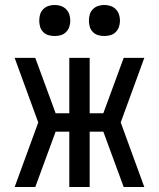

<svg xmlns="http://www.w3.org/2000/svg" viewBox="-20 -753 640 773"><path d="M39 0 134 -260 39 -520H122L204 -297H259V-520H341V-297H396L478 -520H561L466 -260L561 0H478L396 -223H341V0H259V-223H204L122 0ZM400 -608Q387 -608 375 -611.5Q363 -615 354 -624Q345 -633 341.5 -645Q338 -657 338 -670Q338 -683 341.5 -695Q345 -707 354 -716Q363 -725 375 -729Q387 -733 400 -733Q413 -733 425 -729Q437 -725 446 -716Q455 -707 459 -695Q463 -683 463 -670Q463 -657 459 -645Q455 -633 446 -624Q437 -615 425 -611.5Q413 -608 400 -608ZM200 -608Q187 -608 175 -611.5Q163 -615 154 -624Q145 -633 141.5 -645Q138 -657 138 -670Q138 -683 141.5 -695Q145 -707 154 -716Q163 -725 175 -729Q187 -733 200 -733Q213 -733 225 -729Q237 -725 246 -716Q255 -707 259 -695Q263 -683 263 -670Q263 -657 259 -645Q255 -633 246 -624Q237 -615 225 -611.5Q213 -608 200 -608Z"/></svg>

Font: Bmono
Style: Regular
Weight: 400
Monospace: yes
Designer: Belleve Invis
Foundry: Belleve Invis
Version: Version 11.2.2; ttfautohint (v1.8.2)